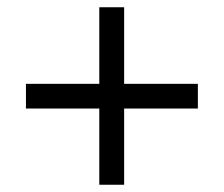

<svg xmlns="http://www.w3.org/2000/svg" viewBox="-20 -615 612 524"><path d="M318.8 -386.2H520V-318.8H318.8V-110.8H251V-318.8H50.8V-386.2H251V-595.2H318.8Z"/></svg>

Font: Open Sans Y to K
Style: Regular
Weight: 400
Version: Version 1.10